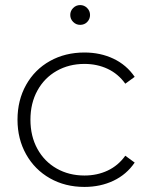

<svg xmlns="http://www.w3.org/2000/svg" viewBox="-20 -733 595 757"><path d="M49 -261Q49 -338 83 -398.5Q117 -459 177 -492.5Q237 -526 313 -526Q376 -526 427.5 -501.5Q479 -477 511 -430L474 -403Q446 -442 404.5 -461.5Q363 -481 313 -481Q252 -481 203.5 -453.5Q155 -426 127.5 -376Q100 -326 100 -261Q100 -196 127.5 -146Q155 -96 203.5 -68.5Q252 -41 313 -41Q363 -41 404.5 -60.5Q446 -80 474 -119L511 -92Q479 -45 427.5 -20.5Q376 4 313 4Q237 4 177 -30Q117 -64 83 -124.5Q49 -185 49 -261ZM257 -674Q257 -690 268.5 -701.5Q280 -713 296 -713Q312 -713 323.5 -701.5Q335 -690 335 -674Q335 -658 324 -646.5Q313 -635 296 -635Q280 -635 268.5 -646.5Q257 -658 257 -674Z"/></svg>

Font: Goldbeck Next Light
Style: Regular
Weight: 300
Designer: Julieta Ulanovsky
Foundry: Julieta Ulanovsky
Version: Version 7.200